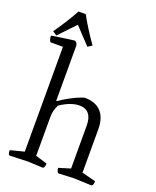

<svg xmlns="http://www.w3.org/2000/svg" viewBox="-167 -1025 912 1122"><g transform="rotate(20 289.0 -464.5)"><path d="M35 0Q22 0 22 -30L108 -52V-704H34Q28 -704 24 -714.5Q20 -725 20 -741Q20 -742 40 -745Q60 -748 87 -752Q114 -756 136.5 -759Q159 -762 163 -762Q179 -752 179 -734V-395L182 -393Q211 -414 253 -436Q295 -458 329 -468Q397 -468 432 -430.5Q467 -393 467 -322V-52L553 -30Q553 0 539 0L430 -4L338 0Q332 0 328 -8.5Q324 -17 324 -30L396 -52V-319Q396 -366 376 -390.5Q356 -415 319 -415Q263 -415 198 -371Q179 -334 179 -294V-52L251 -30Q251 -17 247.5 -8.5Q244 0 238 0L145 -4ZM49 -753 23 -770Q56 -817 81 -857Q106 -897 123 -929H168Q185 -897 210 -857Q235 -817 268 -770L242 -753L146 -855Z"/></g></svg>

Font: Mate
Style: Regular
Weight: 400
Designer: Eduardo Rodriguez Tunni
Foundry: Eduardo Rodriguez Tunni
Version: Version 1.003; ttfautohint (v1.8.4.7-5d5b);gftools[0.9.24]